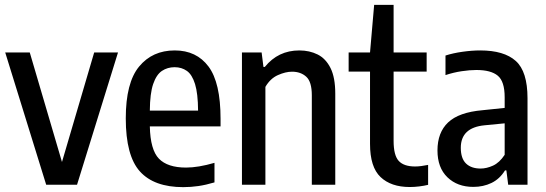

<svg xmlns="http://www.w3.org/2000/svg" viewBox="-20 -760 2246 790"><path d="M170 0 1.5 -544H102.5L235 -93.5L367.5 -544H465.5L297 0Z M734 10Q614 10 555.8 -54.5Q497.5 -119 497.5 -273Q497.5 -419.5 552.2 -486Q607 -552.5 699 -552.5Q788.5 -552.5 838 -486.2Q887.5 -420 887.5 -271V-240H596.5Q598.5 -143.5 634 -107Q669.5 -70.5 745.5 -70.5Q795.5 -70.5 862.5 -90V-9.5Q827 1 796.2 5.5Q765.5 10 734 10ZM698.5 -483.5Q669 -483.5 646.2 -468.2Q623.5 -453 610.2 -414.2Q597 -375.5 596.5 -305H795Q794.5 -375.5 782.5 -414.2Q770.5 -453 749 -468.2Q727.5 -483.5 698.5 -483.5Z M975.5 0V-544H1056.5L1064 -484.5H1069.5Q1124.5 -552.5 1211.5 -552.5Q1253.5 -552.5 1287 -535.8Q1320.5 -519 1340 -480Q1359.5 -441 1359.5 -374.5V0H1263V-368Q1263 -423.5 1240.2 -444.2Q1217.5 -465 1181.5 -465Q1155 -465 1123.5 -451Q1092 -437 1072 -402.5V0Z M1666 9.5Q1589 9.5 1545.8 -31.5Q1502.5 -72.5 1502.5 -168V-465.5H1414.5V-544H1502.5L1519.5 -740H1599.5V-544H1735.5V-465.5H1599.5V-180.5Q1599.5 -121 1620.5 -98Q1641.5 -75 1688 -75Q1700 -75 1713.5 -76.8Q1727 -78.5 1741.5 -81.5V0.5Q1725.5 4.5 1705.2 7Q1685 9.5 1666 9.5Z M1927.5 9Q1862 9 1821 -30.5Q1780 -70 1780 -141Q1780 -215 1824 -256.5Q1868 -298 1965 -306.5L2056.5 -316V-360Q2056.5 -425 2028.2 -448.5Q2000 -472 1940 -472Q1913 -472 1879.5 -467Q1846 -462 1813 -451V-531.5Q1844 -541.5 1883 -547Q1922 -552.5 1956 -552.5Q2054 -552.5 2102.2 -509.2Q2150.5 -466 2150.5 -355.5V0H2071L2063.5 -59H2058Q2036 -23.5 2002.2 -7.2Q1968.5 9 1927.5 9ZM1876 -152Q1876 -108 1897.5 -87.2Q1919 -66.5 1957.5 -66.5Q1982 -66.5 2008.5 -78.5Q2035 -90.5 2056.5 -123V-252.5L1974 -244.5Q1876 -235 1876 -152Z"/></svg>

Font: Encode Sans Cnd Md
Style: Regular
Weight: 500
Width: 3
Designer: Multiple Designers
Foundry: Impallari Type
Version: Version 3.002; ttfautohint (v1.8.3) -l 8 -r 50 -G 200 -x 14 